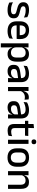

<svg xmlns="http://www.w3.org/2000/svg" viewBox="1828 -2542 886 4581"><g transform="rotate(90 2270.5 -251.0)"><path d="M220 11.5Q161 11.5 116.5 -0.8Q72 -13 42 -27.5L33 -117Q70 -98.5 114.5 -84.8Q159 -71 214.5 -71Q268 -71 293.8 -86.8Q319.5 -102.5 319.5 -133.5V-137.5Q319.5 -157.5 309 -170.8Q298.5 -184 271.8 -194.5Q245 -205 196 -216Q134.5 -230 99 -249Q63.5 -268 48.2 -295.8Q33 -323.5 33 -362.5V-367Q33 -433 79 -467Q125 -501 217 -501Q275 -501 318 -488.5Q361 -476 389 -460L398 -378.5Q364.5 -396.5 321.8 -408.8Q279 -421 227 -421Q191.5 -421 170 -414.2Q148.5 -407.5 139 -395.2Q129.5 -383 129.5 -366V-362.5Q129.5 -344 139.5 -330.2Q149.5 -316.5 175.2 -305.8Q201 -295 247 -285Q309 -272 346 -254.5Q383 -237 399.5 -209.8Q416 -182.5 416 -139.5V-132Q416 -60.5 367 -24.5Q318 11.5 220 11.5Z M721.5 11.5Q604.5 11.5 546.2 -44.2Q488 -100 488 -205V-285Q488 -388.5 542.2 -445.2Q596.5 -502 700.5 -502Q771 -502 818 -476.2Q865 -450.5 888.5 -403.5Q912 -356.5 912 -292V-273.5Q912 -256.5 910.5 -239Q909 -221.5 906.5 -205.5H816.5Q817.5 -231.5 817.8 -254.5Q818 -277.5 818 -296.5Q818 -337 805 -365Q792 -393 766 -407.8Q740 -422.5 700.5 -422.5Q642 -422.5 613.5 -389.2Q585 -356 585 -294.5V-248.5L585.5 -237V-193.5Q585.5 -166 593.8 -143.5Q602 -121 620.2 -104.8Q638.5 -88.5 667.5 -79.8Q696.5 -71 738 -71Q785 -71 826.2 -83Q867.5 -95 904 -115L895 -31.5Q862 -12 818.2 -0.2Q774.5 11.5 721.5 11.5ZM540 -205.5V-279H886.5V-205.5Z M1267.5 11Q1224 11 1192.8 -2.8Q1161.5 -16.5 1142 -41.8Q1122.5 -67 1113.5 -100.5H1081L1108.5 -193Q1110 -152 1126 -124.8Q1142 -97.5 1170.2 -84Q1198.5 -70.5 1235.5 -70.5Q1292 -70.5 1322 -103.2Q1352 -136 1352 -199.5V-293Q1352 -355.5 1322.2 -388Q1292.5 -420.5 1235.5 -420.5Q1201.5 -420.5 1175 -407.5Q1148.5 -394.5 1131.2 -372.2Q1114 -350 1107 -321.5L1084 -388.5H1112.5Q1121 -419.5 1139.5 -444.8Q1158 -470 1190.2 -485Q1222.5 -500 1271.5 -500Q1359 -500 1404.8 -445Q1450.5 -390 1450.5 -284.5V-207Q1450.5 -100.5 1404.5 -44.8Q1358.5 11 1267.5 11ZM1013 172V-489H1111L1107 -374.5L1108.5 -345.5V-140.5L1108 -121.5L1110.5 17V172Z M1842 0 1846 -116 1842.5 -131V-285L1843 -309.5Q1843 -366 1814.2 -392.5Q1785.5 -419 1722 -419Q1670.5 -419 1626.5 -404.5Q1582.5 -390 1547 -371L1556 -453Q1576 -464.5 1603 -475.5Q1630 -486.5 1664 -493.5Q1698 -500.5 1738.5 -500.5Q1794 -500.5 1832.5 -487.2Q1871 -474 1894.5 -449Q1918 -424 1928.8 -389Q1939.5 -354 1939.5 -311V0ZM1676.5 11Q1604 11 1565.5 -24.8Q1527 -60.5 1527 -126.5V-141.5Q1527 -211.5 1570.2 -245.2Q1613.5 -279 1706.5 -292L1853.5 -313L1859 -242L1718 -222Q1667.5 -215 1646 -197.8Q1624.5 -180.5 1624.5 -147V-140Q1624.5 -106.5 1645.2 -88.5Q1666 -70.5 1708.5 -70.5Q1747.5 -70.5 1775.5 -83.5Q1803.5 -96.5 1821 -118.2Q1838.5 -140 1845 -166.5L1858.5 -101H1840.5Q1832.5 -71 1814 -45.5Q1795.5 -20 1762.2 -4.5Q1729 11 1676.5 11Z M2149.5 -295.5 2128.5 -372H2152.5Q2168 -430 2204.5 -463.2Q2241 -496.5 2304 -496.5Q2319 -496.5 2330.8 -494.2Q2342.5 -492 2352 -489L2358 -393.5Q2346 -397.5 2331 -399.8Q2316 -402 2298.5 -402Q2245 -402 2206 -374.5Q2167 -347 2149.5 -295.5ZM2055.5 0V-489H2151L2146.5 -346.5L2153.5 -339.5V0Z M2708.5 0 2712.5 -116 2709 -131V-285L2709.5 -309.5Q2709.5 -366 2680.8 -392.5Q2652 -419 2588.5 -419Q2537 -419 2493 -404.5Q2449 -390 2413.5 -371L2422.5 -453Q2442.5 -464.5 2469.5 -475.5Q2496.5 -486.5 2530.5 -493.5Q2564.5 -500.5 2605 -500.5Q2660.5 -500.5 2699 -487.2Q2737.5 -474 2761 -449Q2784.5 -424 2795.2 -389Q2806 -354 2806 -311V0ZM2543 11Q2470.5 11 2432 -24.8Q2393.5 -60.5 2393.5 -126.5V-141.5Q2393.5 -211.5 2436.8 -245.2Q2480 -279 2573 -292L2720 -313L2725.5 -242L2584.5 -222Q2534 -215 2512.5 -197.8Q2491 -180.5 2491 -147V-140Q2491 -106.5 2511.8 -88.5Q2532.5 -70.5 2575 -70.5Q2614 -70.5 2642 -83.5Q2670 -96.5 2687.5 -118.2Q2705 -140 2711.5 -166.5L2725 -101H2707Q2699 -71 2680.5 -45.5Q2662 -20 2628.8 -4.5Q2595.5 11 2543 11Z M3099 10Q3040.5 10 3005 -7.8Q2969.5 -25.5 2953.5 -61.2Q2937.5 -97 2937.5 -150.5V-449.5H3034.5V-162Q3034.5 -117 3055 -96Q3075.5 -75 3124 -75Q3153 -75 3179.5 -81Q3206 -87 3228.5 -98L3220 -15Q3196 -3 3164.5 3.5Q3133 10 3099 10ZM2861 -405V-483H3224L3215.5 -405ZM2938.5 -474.5 2938 -609 3036 -620.5 3032 -474.5Z M3314 0V-489H3412V0ZM3363 -561Q3334 -561 3319.8 -575.8Q3305.5 -590.5 3305.5 -616.5V-618.5Q3305.5 -644.5 3319.8 -659.2Q3334 -674 3363 -674Q3392 -674 3406.2 -659.2Q3420.5 -644.5 3420.5 -618.5V-616.5Q3420.5 -590 3406.2 -575.5Q3392 -561 3363 -561Z M3738.5 12.5Q3630.5 12.5 3574.5 -45Q3518.5 -102.5 3518.5 -210.5V-280Q3518.5 -387.5 3574.5 -444.8Q3630.5 -502 3738.5 -502Q3846.5 -502 3902.2 -444.8Q3958 -387.5 3958 -280V-210.5Q3958 -102.5 3902.2 -45Q3846.5 12.5 3738.5 12.5ZM3738.5 -67Q3798 -67 3829 -102.5Q3860 -138 3860 -204.5V-286Q3860 -352 3829 -387.2Q3798 -422.5 3738.5 -422.5Q3679 -422.5 3648 -387.2Q3617 -352 3617 -286V-204.5Q3617 -138 3648 -102.5Q3679 -67 3738.5 -67Z M4387 0V-302Q4387 -337.5 4377.2 -363.5Q4367.5 -389.5 4345.2 -404Q4323 -418.5 4284.5 -418.5Q4249 -418.5 4223 -405.5Q4197 -392.5 4180.8 -370.5Q4164.5 -348.5 4157.5 -320.5L4141.5 -388.5H4162.5Q4171 -419.5 4190.5 -444.8Q4210 -470 4242.5 -485Q4275 -500 4323 -500Q4380.5 -500 4416 -478.2Q4451.5 -456.5 4468.2 -415Q4485 -373.5 4485 -313V0ZM4063 0V-489H4161L4157 -374.5L4161 -368.5V0Z"/></g></svg>

Font: Anek Telugu Medium
Style: Regular
Weight: 500
Designer: Omkar Bhoir (Telugu), Yesha Goshar (Latin)
Foundry: Ek Type
Version: Version 1.003